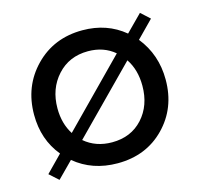

<svg xmlns="http://www.w3.org/2000/svg" viewBox="-74 -509 643 606"><g transform="rotate(-15 248.0 -206.0)"><path d="M241.5 12Q159 12 101 -36.5L50 15L20.5 -11.5L73 -65Q25.5 -122.5 25.5 -204Q25.5 -297 86.8 -359.8Q148 -422.5 241.5 -422.5Q321.5 -422.5 378.5 -375L431.5 -428.5L460.5 -402L406.5 -347Q455.5 -286 455.5 -204Q455.5 -111.5 395.2 -49.8Q335 12 241.5 12ZM102 -204.5Q102 -154.5 125.5 -118L328 -324Q292.5 -354 241.5 -354Q179.5 -354 140.8 -311.2Q102 -268.5 102 -204.5ZM241.5 -56.5Q303.5 -56.5 341.5 -98.2Q379.5 -140 379.5 -204.5Q379.5 -257 354.5 -294L151.5 -88Q188.5 -56.5 241.5 -56.5Z"/></g></svg>

Font: League Spartan
Style: Regular
Weight: 350
Foundry: The League of Moveable Type
Version: Version 2.002